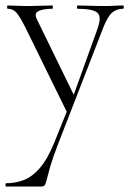

<svg xmlns="http://www.w3.org/2000/svg" viewBox="-20 -406 477 701"><path d="M178 115 228 -9 229 13 74 -303Q52 -347 39.5 -360.5Q27 -374 8 -374Q6 -374 6 -380Q6 -386 8 -386Q23 -386 39 -385Q55 -384 70 -384Q102 -384 126.5 -385Q151 -386 171 -386Q173 -386 173 -380Q173 -374 171 -374Q140 -374 121.5 -366Q103 -358 115 -335L255 -48L233 -15L336 -301Q352 -345 335.5 -359.5Q319 -374 263 -374Q261 -374 261 -380Q261 -386 263 -386Q287 -386 308.5 -385Q330 -384 364 -384Q385 -384 398 -385Q411 -386 429 -386Q432 -386 432 -380Q432 -374 429 -374Q406 -374 389.5 -360Q373 -346 357 -305L192 120Q172 172 163 203.5Q154 235 150.5 250Q147 265 143.5 270Q140 275 129 275H2Q0 275 0 269Q0 263 2 263Q36 263 66.5 251.5Q97 240 125 208Q153 176 178 115Z"/></svg>

Font: Cormorant Garamond Light
Style: Regular
Weight: 300
Designer: Christian Thalmann (Catharsis Fonts)
Foundry: Catharsis Fonts
Version: Version 4.001